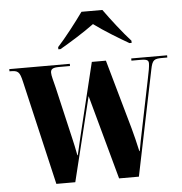

<svg xmlns="http://www.w3.org/2000/svg" viewBox="-59 -817 824 869"><g transform="rotate(-5 353.5 -383.0)"><path d="M224 -616V-606H234C274 -629 343 -671 390 -706C437 -671 507 -629 547 -606H557V-616C522 -654 470 -721 438 -766H343C311 -721 259 -654 224 -616ZM52 -473 162 0H248L342 -383L447 0H537L635 -477C644 -523 652 -526 693 -526H712V-536H549V-526H592C623 -526 627 -519 627 -506C627 -494 623 -470 616 -438L569 -208C562 -174 556 -145 551 -115H549C540 -156 532 -188 523 -221L434 -536H370L290 -207C285 -186 278 -156 270 -121H268C262 -153 257 -176 252 -197L197 -434C189 -467 182 -489 182 -503C182 -520 192 -526 221 -526H270V-536H-5V-526H-3C34 -526 41 -521 52 -473Z"/></g></svg>

Font: Noto Serif Display ExtraCondensed Black
Style: Regular
Weight: 900
Width: 2
Designer: Monotype Design Team
Foundry: Monotype Imaging Inc.
Version: Version 2.009